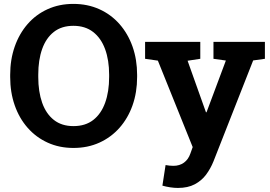

<svg xmlns="http://www.w3.org/2000/svg" viewBox="-20 -741 1373 975"><path d="M353 10.3Q281.2 10.3 222.2 -16.6Q163.1 -43.5 120.4 -92Q77.6 -140.6 54.7 -206.3Q31.7 -272 31.7 -350.1V-360.8Q31.7 -438.5 54.7 -504.2Q77.6 -569.8 120.1 -618.7Q162.6 -667.5 221.7 -694.3Q280.8 -721.2 352.5 -721.2Q424.8 -721.2 484.4 -694.3Q543.9 -667.5 586.9 -618.7Q629.9 -569.8 653.1 -504.2Q676.3 -438.5 676.3 -360.8V-350.1Q676.3 -272 653.1 -206.3Q629.9 -140.6 586.9 -92Q543.9 -43.5 484.6 -16.6Q425.3 10.3 353 10.3ZM353 -100.6Q413.6 -100.6 453.6 -131.8Q493.7 -163.1 513.9 -219.2Q534.2 -275.4 534.2 -350.1V-361.8Q534.2 -435.5 513.7 -491.5Q493.2 -547.4 452.9 -578.6Q412.6 -609.9 352.5 -609.9Q293 -609.9 253.4 -578.9Q213.9 -547.9 194.1 -492.2Q174.3 -436.5 174.3 -361.8V-350.1Q174.3 -275.4 194.1 -219.2Q213.9 -163.1 253.7 -131.8Q293.5 -100.6 353 -100.6ZM883.3 213.4Q864.7 213.4 844 210.2Q823.2 207 804.7 201.7L820.8 97.2Q830.1 99.1 841.3 100.1Q852.5 101.1 860.8 101.1Q891.6 101.1 914.1 85Q936.5 68.8 946.8 38.6L958.5 5.9L781.7 -433.1L716.8 -442.4V-528.3H997.1V-442.4L932.6 -432.6L1025.9 -170.9H1028.8L1127 -433.6L1064 -442.4V-528.3H1325.2V-442.4L1265.6 -434.1L1064 78.6Q1049.3 115.2 1026.6 145.8Q1003.9 176.3 969 194.8Q934.1 213.4 883.3 213.4Z"/></svg>

Font: Robotiche
Style: Bold
Weight: 700
Designer: Google
Version: Version 2.001